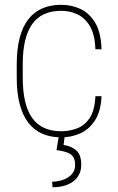

<svg xmlns="http://www.w3.org/2000/svg" viewBox="-20 -558 490 795"><path d="M233.4 -14.6Q268.1 -14.6 299.6 -26.6Q331.1 -38.6 351.8 -70.1Q372.6 -101.6 375 -159.7H400.4Q397.9 -99.6 374.8 -62Q351.6 -24.4 314.5 -6.8Q277.3 10.7 233.4 10.7Q189.5 10.7 155 -4.4Q120.6 -19.5 97.2 -50Q73.7 -80.6 61.5 -127Q49.3 -173.3 49.3 -235.8V-292.5Q49.3 -355 61.5 -401.4Q73.7 -447.8 97.2 -478Q120.6 -508.3 155 -523.2Q189.5 -538.1 233.4 -538.1Q276.9 -538.1 314 -520.5Q351.1 -502.9 374.8 -462.6Q398.4 -422.4 400.4 -354H375Q373 -414.6 352.5 -449.2Q332 -483.9 300.8 -498.5Q269.5 -513.2 233.4 -513.2Q192.4 -513.2 162.4 -499.3Q132.3 -485.4 112.8 -457.5Q93.3 -429.7 83.7 -388.4Q74.2 -347.2 74.2 -292.5V-235.8Q74.2 -181.2 83.7 -139.6Q93.3 -98.1 112.8 -70.3Q132.3 -42.5 162.4 -28.6Q192.4 -14.6 233.4 -14.6ZM223.6 4.9H248L243.2 42.5Q271 45.4 293.7 63Q316.4 80.6 316.4 124.5Q316.4 145.5 308.3 162.6Q300.3 179.7 284.9 191.9Q269.5 204.1 247.6 210.7Q225.6 217.3 197.8 217.3L195.8 194.3Q217.8 194.3 239.7 187Q261.7 179.7 276.4 164.3Q291 148.9 291 125Q291 103 282.5 90.8Q273.9 78.6 256.8 72.8Q239.7 66.9 213.9 63.5Z"/></svg>

Font: Roboto Condensed Thin
Style: Regular
Weight: 250
Width: 3
Designer: Christian Robertson
Foundry: Google
Version: Version 3.009; 2024